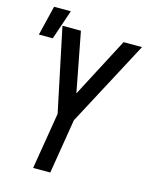

<svg xmlns="http://www.w3.org/2000/svg" viewBox="-121 -895 767 974"><g transform="rotate(15 262.0 -408.5)"><path d="M2 -661 40 -817H128L75 -661ZM149 0 198 -297 106 -735H203L263 -422L427 -735H524L286 -287L239 0Z"/></g></svg>

Font: Iosevka SS18 Medium
Style: Italic
Weight: 500
Italic angle: -9°
Monospace: yes
Designer: Belleve Invis
Foundry: Belleve Invis
Version: Version 25.1.1; ttfautohint (v1.8.4)